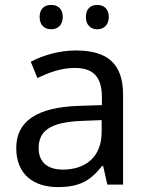

<svg xmlns="http://www.w3.org/2000/svg" viewBox="-20 -750 601 780"><path d="M141 -681C141 -647 162 -631 188 -631C213 -631 235 -647 235 -681C235 -716 213 -730 188 -730C162 -730 141 -716 141 -681ZM329 -681C329 -647 350 -631 375 -631C400 -631 422 -647 422 -681C422 -716 400 -730 375 -730C350 -730 329 -716 329 -681ZM288 -545C218 -545 152 -524 105 -499L132 -433C176 -454 227 -474 283 -474C353 -474 394 -444 394 -355V-323L303 -320C128 -315 46 -256 46 -149C46 -40 118 10 215 10C305 10 348 -17 395 -76H399L416 0H480V-365C480 -490 418 -545 288 -545ZM314 -259 393 -262V-214C393 -110 325 -61 235 -61C177 -61 137 -88 137 -148C137 -216 180 -254 314 -259Z"/></svg>

Font: Noto Sans Cuneiform
Style: Regular
Weight: 400
Designer: Monotype Design Team
Foundry: Monotype Imaging Inc.
Version: Version 2.001